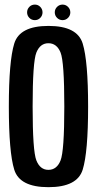

<svg xmlns="http://www.w3.org/2000/svg" viewBox="-20 -790 414 815"><path d="M185.5 4.5Q63.5 4.5 40.5 -69.8Q17.5 -144 17.5 -337.5Q17.5 -530.5 40.5 -605.2Q63.5 -680 185.8 -680Q308 -680 331 -605.2Q354 -530.5 354 -337.5Q354 -144 331 -69.8Q308 4.5 185.5 4.5ZM185.5 -69Q221 -69 237 -108.8Q253 -148.5 253 -337.5Q253 -528 237 -567.2Q221 -606.5 185.5 -606.5Q150.5 -606.5 134.5 -567.2Q118.5 -528 118.5 -337.5Q118.5 -148.5 134.5 -108.8Q150.5 -69 185.5 -69ZM245.5 -704.5Q232 -704.5 222.2 -714.2Q212.5 -724 212.5 -737.5Q212.5 -751 222.2 -760.8Q232 -770.5 245.5 -770.5Q259 -770.5 268.8 -760.8Q278.5 -751 278.5 -737.5Q278.5 -724 268.8 -714.2Q259 -704.5 245.5 -704.5ZM128 -704.5Q114 -704.5 104.5 -714.2Q95 -724 95 -737.5Q95 -751 104.5 -760.8Q114 -770.5 128 -770.5Q141.5 -770.5 151 -760.8Q160.5 -751 160.5 -737.5Q160.5 -724 151 -714.2Q141.5 -704.5 128 -704.5Z"/></svg>

Font: Anybody Condensed Medium
Style: Regular
Weight: 500
Width: 3
Designer: Tyler Finck
Foundry: Etcetera Type Company
Version: Version 1.010; ttfautohint (v1.8.3) -l 8 -r 50 -G 200 -x 14 